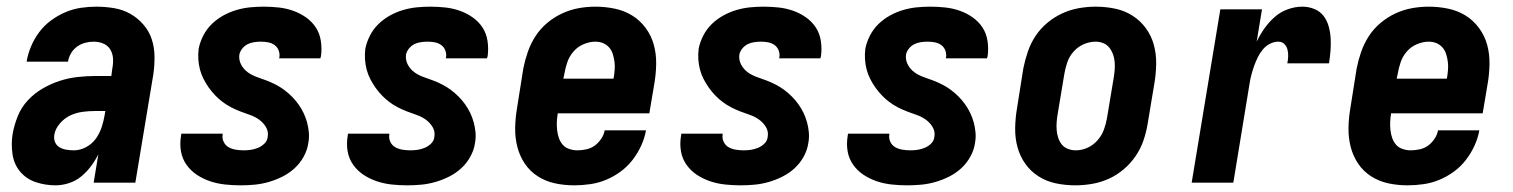

<svg xmlns="http://www.w3.org/2000/svg" viewBox="-20 -548 4540 576"><path d="M147 8Q116 8 87.5 -1.5Q59 -11 40.5 -33Q22 -55 17.5 -85.5Q13 -116 18 -147Q23 -174 33.5 -200Q44 -226 63.5 -247Q83 -268 108 -282.5Q133 -297 159.5 -305.5Q186 -314 213 -317Q240 -320 266 -320H314L317 -343Q320 -358 319 -373Q318 -388 310.5 -400Q303 -412 289.5 -417.5Q276 -423 261 -423Q248 -423 235 -419.5Q222 -416 211 -408Q200 -400 193 -388Q186 -376 184 -363H60V-364Q64 -387 73.5 -409.5Q83 -432 98 -452Q113 -472 133.5 -487Q154 -502 176.5 -511.5Q199 -521 222.5 -524.5Q246 -528 269 -528Q296 -528 322.5 -523.5Q349 -519 371 -506.5Q393 -494 410 -474.5Q427 -455 435 -431Q443 -407 443.5 -380Q444 -353 440 -325L386 0H261L275 -85Q266 -67 253 -49.5Q240 -32 223.5 -18.5Q207 -5 186.5 1.5Q166 8 147 8ZM202 -97Q220 -97 238 -106.5Q256 -116 267.5 -132Q279 -148 285 -166.5Q291 -185 294 -203L296 -215H266Q247 -215 228 -212.5Q209 -210 191.5 -202Q174 -194 160 -178Q146 -162 143 -144Q141 -132 145 -122Q149 -112 158 -106.5Q167 -101 178.5 -99Q190 -97 202 -97Z M702 8Q678 8 655 5.5Q632 3 611 -4Q590 -11 571.5 -23Q553 -35 540 -53Q527 -71 523 -93.5Q519 -116 523 -140L524 -147H648V-145Q646 -133 651 -122.5Q656 -112 665.5 -106.5Q675 -101 687 -99Q699 -97 711 -97Q722 -97 732.5 -98.5Q743 -100 754 -104.5Q765 -109 773.5 -117.5Q782 -126 783 -137Q786 -153 778 -166.5Q770 -180 757.5 -189Q745 -198 730.5 -203Q716 -208 701.5 -213.5Q687 -219 673.5 -226Q660 -233 648 -242Q636 -251 625.5 -262Q615 -273 606.5 -285Q598 -297 591 -310.5Q584 -324 580 -339Q576 -354 575 -370Q574 -386 576 -402Q580 -422 590 -441.5Q600 -461 615.5 -476Q631 -491 650 -501.5Q669 -512 689.5 -518Q710 -524 730.5 -526Q751 -528 771 -528Q794 -528 816.5 -525.5Q839 -523 860 -515.5Q881 -508 898.5 -495.5Q916 -483 927.5 -465.5Q939 -448 942.5 -425.5Q946 -403 943 -380L941 -373H817L818 -375Q820 -386 816 -396.5Q812 -407 803.5 -413Q795 -419 784.5 -421Q774 -423 763 -423Q753 -423 742.5 -421.5Q732 -420 723 -415.5Q714 -411 707 -402.5Q700 -394 698 -384Q696 -368 703.5 -354Q711 -340 723.5 -331Q736 -322 750.5 -317Q765 -312 779.5 -306.5Q794 -301 807.5 -294Q821 -287 833 -278Q845 -269 855.5 -258.5Q866 -248 875 -235.5Q884 -223 890.5 -209.5Q897 -196 901 -181.5Q905 -167 906.5 -151Q908 -135 905 -119Q902 -98 891 -78Q880 -58 863.5 -43Q847 -28 827 -18Q807 -8 786 -2Q765 4 744 6Q723 8 702 8Z M1202 8Q1178 8 1155 5.5Q1132 3 1111 -4Q1090 -11 1071.5 -23Q1053 -35 1040 -53Q1027 -71 1023 -93.5Q1019 -116 1023 -140L1024 -147H1148V-145Q1146 -133 1151 -122.5Q1156 -112 1165.5 -106.5Q1175 -101 1187 -99Q1199 -97 1211 -97Q1222 -97 1232.5 -98.5Q1243 -100 1254 -104.5Q1265 -109 1273.5 -117.5Q1282 -126 1283 -137Q1286 -153 1278 -166.5Q1270 -180 1257.5 -189Q1245 -198 1230.5 -203Q1216 -208 1201.5 -213.5Q1187 -219 1173.5 -226Q1160 -233 1148 -242Q1136 -251 1125.5 -262Q1115 -273 1106.5 -285Q1098 -297 1091 -310.5Q1084 -324 1080 -339Q1076 -354 1075 -370Q1074 -386 1076 -402Q1080 -422 1090 -441.5Q1100 -461 1115.5 -476Q1131 -491 1150 -501.5Q1169 -512 1189.5 -518Q1210 -524 1230.5 -526Q1251 -528 1271 -528Q1294 -528 1316.5 -525.5Q1339 -523 1360 -515.5Q1381 -508 1398.5 -495.5Q1416 -483 1427.5 -465.5Q1439 -448 1442.5 -425.5Q1446 -403 1443 -380L1441 -373H1317L1318 -375Q1320 -386 1316 -396.5Q1312 -407 1303.5 -413Q1295 -419 1284.5 -421Q1274 -423 1263 -423Q1253 -423 1242.5 -421.5Q1232 -420 1223 -415.5Q1214 -411 1207 -402.5Q1200 -394 1198 -384Q1196 -368 1203.5 -354Q1211 -340 1223.5 -331Q1236 -322 1250.5 -317Q1265 -312 1279.5 -306.5Q1294 -301 1307.5 -294Q1321 -287 1333 -278Q1345 -269 1355.5 -258.5Q1366 -248 1375 -235.5Q1384 -223 1390.5 -209.5Q1397 -196 1401 -181.5Q1405 -167 1406.5 -151Q1408 -135 1405 -119Q1402 -98 1391 -78Q1380 -58 1363.5 -43Q1347 -28 1327 -18Q1307 -8 1286 -2Q1265 4 1244 6Q1223 8 1202 8Z M1703 8Q1673 8 1645 2Q1617 -4 1593.5 -19Q1570 -34 1554.5 -57Q1539 -80 1532 -107.5Q1525 -135 1525.5 -164.5Q1526 -194 1531 -223L1550 -343Q1555 -368 1563.5 -392.5Q1572 -417 1586.5 -439.5Q1601 -462 1622 -479.5Q1643 -497 1667 -508Q1691 -519 1716 -523.5Q1741 -528 1766 -528Q1796 -528 1824.5 -522Q1853 -516 1876.5 -501.5Q1900 -487 1917 -464Q1934 -441 1941.5 -413.5Q1949 -386 1948.5 -356Q1948 -326 1943 -297L1928 -208H1653V-206Q1651 -194 1650.5 -181.5Q1650 -169 1651.5 -156.5Q1653 -144 1657 -133Q1661 -122 1668.5 -113.5Q1676 -105 1688 -101Q1700 -97 1712 -97Q1725 -97 1739 -100Q1753 -103 1764 -111Q1775 -119 1783.5 -131.5Q1792 -144 1794 -157H1918Q1914 -134 1903.5 -111Q1893 -88 1877.5 -68Q1862 -48 1841.5 -33Q1821 -18 1798 -8.5Q1775 1 1750.5 4.5Q1726 8 1703 8ZM1670 -312H1820L1821 -314Q1823 -326 1824 -338.5Q1825 -351 1823.5 -362.5Q1822 -374 1818.5 -385.5Q1815 -397 1807.5 -405.5Q1800 -414 1789.5 -418.5Q1779 -423 1766 -423Q1749 -423 1731 -415.5Q1713 -408 1700.5 -393.5Q1688 -379 1682 -361.5Q1676 -344 1673 -326Z M2202 8Q2178 8 2155 5.5Q2132 3 2111 -4Q2090 -11 2071.5 -23Q2053 -35 2040 -53Q2027 -71 2023 -93.5Q2019 -116 2023 -140L2024 -147H2148V-145Q2146 -133 2151 -122.5Q2156 -112 2165.5 -106.5Q2175 -101 2187 -99Q2199 -97 2211 -97Q2222 -97 2232.5 -98.5Q2243 -100 2254 -104.5Q2265 -109 2273.5 -117.5Q2282 -126 2283 -137Q2286 -153 2278 -166.5Q2270 -180 2257.5 -189Q2245 -198 2230.5 -203Q2216 -208 2201.5 -213.5Q2187 -219 2173.5 -226Q2160 -233 2148 -242Q2136 -251 2125.5 -262Q2115 -273 2106.5 -285Q2098 -297 2091 -310.5Q2084 -324 2080 -339Q2076 -354 2075 -370Q2074 -386 2076 -402Q2080 -422 2090 -441.5Q2100 -461 2115.5 -476Q2131 -491 2150 -501.5Q2169 -512 2189.5 -518Q2210 -524 2230.5 -526Q2251 -528 2271 -528Q2294 -528 2316.5 -525.5Q2339 -523 2360 -515.5Q2381 -508 2398.5 -495.5Q2416 -483 2427.5 -465.5Q2439 -448 2442.5 -425.5Q2446 -403 2443 -380L2441 -373H2317L2318 -375Q2320 -386 2316 -396.5Q2312 -407 2303.5 -413Q2295 -419 2284.5 -421Q2274 -423 2263 -423Q2253 -423 2242.5 -421.5Q2232 -420 2223 -415.5Q2214 -411 2207 -402.5Q2200 -394 2198 -384Q2196 -368 2203.5 -354Q2211 -340 2223.5 -331Q2236 -322 2250.5 -317Q2265 -312 2279.5 -306.5Q2294 -301 2307.5 -294Q2321 -287 2333 -278Q2345 -269 2355.5 -258.5Q2366 -248 2375 -235.5Q2384 -223 2390.5 -209.5Q2397 -196 2401 -181.5Q2405 -167 2406.5 -151Q2408 -135 2405 -119Q2402 -98 2391 -78Q2380 -58 2363.5 -43Q2347 -28 2327 -18Q2307 -8 2286 -2Q2265 4 2244 6Q2223 8 2202 8Z M2702 8Q2678 8 2655 5.5Q2632 3 2611 -4Q2590 -11 2571.5 -23Q2553 -35 2540 -53Q2527 -71 2523 -93.5Q2519 -116 2523 -140L2524 -147H2648V-145Q2646 -133 2651 -122.5Q2656 -112 2665.5 -106.5Q2675 -101 2687 -99Q2699 -97 2711 -97Q2722 -97 2732.5 -98.5Q2743 -100 2754 -104.5Q2765 -109 2773.5 -117.5Q2782 -126 2783 -137Q2786 -153 2778 -166.5Q2770 -180 2757.5 -189Q2745 -198 2730.5 -203Q2716 -208 2701.5 -213.5Q2687 -219 2673.5 -226Q2660 -233 2648 -242Q2636 -251 2625.5 -262Q2615 -273 2606.5 -285Q2598 -297 2591 -310.5Q2584 -324 2580 -339Q2576 -354 2575 -370Q2574 -386 2576 -402Q2580 -422 2590 -441.5Q2600 -461 2615.5 -476Q2631 -491 2650 -501.5Q2669 -512 2689.5 -518Q2710 -524 2730.5 -526Q2751 -528 2771 -528Q2794 -528 2816.5 -525.5Q2839 -523 2860 -515.5Q2881 -508 2898.5 -495.5Q2916 -483 2927.5 -465.5Q2939 -448 2942.5 -425.5Q2946 -403 2943 -380L2941 -373H2817L2818 -375Q2820 -386 2816 -396.5Q2812 -407 2803.5 -413Q2795 -419 2784.5 -421Q2774 -423 2763 -423Q2753 -423 2742.5 -421.5Q2732 -420 2723 -415.5Q2714 -411 2707 -402.5Q2700 -394 2698 -384Q2696 -368 2703.5 -354Q2711 -340 2723.5 -331Q2736 -322 2750.5 -317Q2765 -312 2779.5 -306.5Q2794 -301 2807.5 -294Q2821 -287 2833 -278Q2845 -269 2855.5 -258.5Q2866 -248 2875 -235.5Q2884 -223 2890.5 -209.5Q2897 -196 2901 -181.5Q2905 -167 2906.5 -151Q2908 -135 2905 -119Q2902 -98 2891 -78Q2880 -58 2863.5 -43Q2847 -28 2827 -18Q2807 -8 2786 -2Q2765 4 2744 6Q2723 8 2702 8Z M3206 8Q3176 8 3147.5 2Q3119 -4 3095.5 -19Q3072 -34 3056 -56.5Q3040 -79 3032.5 -106.5Q3025 -134 3025.5 -164Q3026 -194 3031 -223L3050 -343Q3055 -368 3063.5 -393Q3072 -418 3086.5 -440Q3101 -462 3122 -479.5Q3143 -497 3167 -508Q3191 -519 3216.5 -523.5Q3242 -528 3267 -528Q3297 -528 3325.5 -522Q3354 -516 3377.5 -501Q3401 -486 3417.5 -463.5Q3434 -441 3441.5 -413.5Q3449 -386 3448.5 -356Q3448 -326 3443 -297L3423 -177Q3419 -152 3410.5 -127Q3402 -102 3387 -80Q3372 -58 3351.5 -40.5Q3331 -23 3307 -12Q3283 -1 3257 3.5Q3231 8 3206 8ZM3207 -97Q3225 -97 3242 -104.5Q3259 -112 3272 -126.5Q3285 -141 3291.5 -158.5Q3298 -176 3301 -194L3321 -314Q3323 -326 3324 -338Q3325 -350 3324 -362Q3323 -374 3319 -385Q3315 -396 3308 -405Q3301 -414 3290 -418.5Q3279 -423 3267 -423Q3249 -423 3231.5 -415.5Q3214 -408 3201 -393.5Q3188 -379 3182 -361.5Q3176 -344 3173 -326L3153 -206Q3151 -194 3150 -182Q3149 -170 3150 -158Q3151 -146 3154.5 -135Q3158 -124 3165 -115Q3172 -106 3183.5 -101.5Q3195 -97 3207 -97Z M3555 0 3641 -520H3766L3750 -423Q3760 -444 3773.5 -463Q3787 -482 3804 -497Q3821 -512 3843 -520Q3865 -528 3887 -528Q3906 -528 3923 -521Q3940 -514 3950.5 -500.5Q3961 -487 3966 -469Q3971 -451 3972 -432.5Q3973 -414 3971.5 -395.5Q3970 -377 3967 -358H3842Q3844 -368 3844.5 -378.5Q3845 -389 3842.5 -399Q3840 -409 3833 -416Q3826 -423 3815 -423Q3802 -423 3789.5 -416.5Q3777 -410 3768 -399Q3759 -388 3753 -375.5Q3747 -363 3742.5 -350.5Q3738 -338 3734.5 -325Q3731 -312 3729 -299L3680 0Z M4203 8Q4173 8 4145 2Q4117 -4 4093.5 -19Q4070 -34 4054.5 -57Q4039 -80 4032 -107.5Q4025 -135 4025.5 -164.5Q4026 -194 4031 -223L4050 -343Q4055 -368 4063.5 -392.5Q4072 -417 4086.5 -439.5Q4101 -462 4122 -479.5Q4143 -497 4167 -508Q4191 -519 4216 -523.5Q4241 -528 4266 -528Q4296 -528 4324.5 -522Q4353 -516 4376.5 -501.5Q4400 -487 4417 -464Q4434 -441 4441.5 -413.5Q4449 -386 4448.5 -356Q4448 -326 4443 -297L4428 -208H4153V-206Q4151 -194 4150.5 -181.5Q4150 -169 4151.5 -156.5Q4153 -144 4157 -133Q4161 -122 4168.5 -113.5Q4176 -105 4188 -101Q4200 -97 4212 -97Q4225 -97 4239 -100Q4253 -103 4264 -111Q4275 -119 4283.5 -131.5Q4292 -144 4294 -157H4418Q4414 -134 4403.5 -111Q4393 -88 4377.5 -68Q4362 -48 4341.5 -33Q4321 -18 4298 -8.5Q4275 1 4250.5 4.5Q4226 8 4203 8ZM4170 -312H4320L4321 -314Q4323 -326 4324 -338.5Q4325 -351 4323.5 -362.5Q4322 -374 4318.5 -385.5Q4315 -397 4307.5 -405.5Q4300 -414 4289.5 -418.5Q4279 -423 4266 -423Q4249 -423 4231 -415.5Q4213 -408 4200.5 -393.5Q4188 -379 4182 -361.5Q4176 -344 4173 -326Z"/></svg>

Font: Iosevka Extrabold Oblique
Style: Regular
Weight: 800
Italic angle: -9°
Monospace: yes
Designer: Belleve Invis
Foundry: Belleve Invis
Version: Version 32.5.0; ttfautohint (v1.8.4)